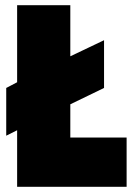

<svg xmlns="http://www.w3.org/2000/svg" viewBox="-20 -720 523 740"><path d="M4 -197V-381L46 -403V-700H251V-503L381 -565V-381L251 -318V-190H468V0H46V-218Z"/></svg>

Font: Georama SemiCondensed Black
Style: Regular
Weight: 900
Width: 4
Designer: Jean-Baptiste Levee
Foundry: Production Type
Version: Version 1.001